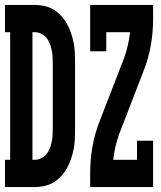

<svg xmlns="http://www.w3.org/2000/svg" viewBox="-31 -755 651 775"><path d="M-11 0V-110H10V-625H-11V-735H110Q130 -735 149.5 -730.5Q169 -726 185.5 -716Q202 -706 216 -691Q230 -676 239.5 -658.5Q249 -641 255.5 -622Q262 -603 266 -583.5Q270 -564 271 -544Q272 -524 272 -504V-231Q272 -211 271 -191Q270 -171 266 -151.5Q262 -132 255.5 -113Q249 -94 239.5 -76.5Q230 -59 216 -44Q202 -29 185.5 -19Q169 -9 149.5 -4.5Q130 0 110 0ZM110 -110Q123 -110 135 -116Q147 -122 155.5 -131.5Q164 -141 169 -153.5Q174 -166 177 -179Q180 -192 181 -205Q182 -218 182 -231V-504Q182 -517 181 -530Q180 -543 177 -556Q174 -569 169 -581.5Q164 -594 155.5 -603.5Q147 -613 135 -619Q123 -625 110 -625H100V-110ZM333 0V-57Q333 -111 342.5 -164.5Q352 -218 372 -268L470 -521Q479 -546 485 -572Q491 -598 494 -625H398V-548H333V-735H587V-678Q587 -624 577.5 -570.5Q568 -517 548 -467L450 -214Q441 -189 435 -163Q429 -137 426 -110H522V-187H587V0Z"/></svg>

Font: Iosevka Curly Slab XBdEx
Style: Regular
Weight: 800
Width: 7
Monospace: yes
Designer: Belleve Invis
Foundry: Belleve Invis
Version: Version 11.0.0; ttfautohint (v1.8.3)